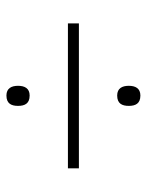

<svg xmlns="http://www.w3.org/2000/svg" viewBox="52 -658 467 612"><g transform="rotate(90 286.0 -352.5)"><path d="M285 -492C311 -492 318 -508 318 -529C318 -550 311 -566 285 -566C262 -566 254 -550 254 -529C254 -508 262 -492 285 -492ZM55 -335H517V-370H55ZM285 -139C311 -139 318 -155 318 -176C318 -197 311 -213 285 -213C262 -213 254 -197 254 -176C254 -155 262 -139 285 -139Z"/></g></svg>

Font: Noto Sans Tamil ExtraLight
Style: Regular
Weight: 200
Designer: Jelle Bosma - Monotype Design Team
Foundry: Monotype Imaging Inc.
Version: Version 2.004